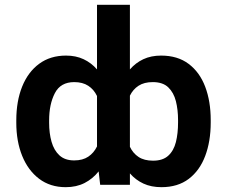

<svg xmlns="http://www.w3.org/2000/svg" viewBox="-20 -770 945 800"><path d="M47.9 -258.5V-268.5Q47.9 -348.7 72.4 -409.4Q96.9 -470.2 143.3 -504.3Q189.6 -538.4 255.3 -538.4Q296.2 -538.4 328.3 -523.3Q360.4 -508.2 384.2 -480.8V-750H521.3V-480.8Q545.1 -508.2 577.2 -523.3Q609.4 -538.4 651.3 -538.4Q720.2 -538.4 766.2 -503.7Q812.1 -469.1 835 -408.6Q858 -348 858 -269.5V-259.6Q858 -181.1 835 -120.2Q812.1 -59.3 766.5 -24.7Q720.9 9.9 652.7 9.9Q610.1 9.9 577.6 -5.1Q545.1 -20.2 521.3 -47.6V0H397.4L391 -55.8Q366.5 -24.9 332.4 -7.5Q298.3 9.9 253.9 9.9Q189.3 9.9 143.1 -25Q96.9 -60 72.4 -120.6Q47.9 -181.1 47.9 -258.5ZM721.9 -259.6V-269.5Q721.9 -312.5 712.9 -348.4Q703.8 -384.2 681.1 -406.1Q658.4 -427.9 616.5 -427.9Q580.6 -427.9 557.4 -412.8Q534.1 -397.7 521.3 -371.4V-158.4Q534.1 -131.4 557.5 -115.9Q581 -100.5 617.9 -100.5Q658.4 -100.5 681.1 -121.3Q703.8 -142 712.9 -177.9Q721.9 -213.8 721.9 -259.6ZM184.7 -268.5V-258.5Q184.7 -214.8 194.8 -179.2Q204.9 -143.5 227.8 -122.5Q250.7 -101.6 289.1 -101.6Q324.6 -101.6 347.8 -117.2Q371.1 -132.8 384.2 -159.8V-370Q371.1 -397.4 347.7 -412.6Q324.2 -427.9 289.4 -427.9Q232.2 -427.9 208.5 -381.7Q184.7 -335.6 184.7 -268.5Z"/></svg>

Font: Interface
Style: Bold
Weight: 700
Designer: Rasmus Andersson
Foundry: rsms
Version: Version 1.8